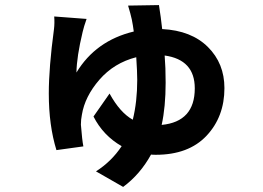

<svg xmlns="http://www.w3.org/2000/svg" viewBox="-20 -651 1040 759"><path d="M619.1 -157.2Q750 -169.9 750 -301.8Q750 -415 630.9 -431.6Q634.8 -384.8 634.8 -324.2Q634.8 -228.5 619.1 -157.2ZM486.3 -628.9 608.4 -630.9Q616.2 -582 621.1 -536.1Q736.3 -530.3 801.8 -465.3Q867.2 -400.4 867.2 -302.7Q867.2 -189.5 796.4 -114.3Q725.6 -39.1 595.7 -39.1Q583 -39.1 577.1 -40Q534.2 38.1 466.8 87.9L359.4 26.4Q420.9 -12.7 460.9 -73.2Q387.7 -115.2 349.6 -190.4L413.1 -281.2Q454.1 -206.1 504.9 -177.7Q522.5 -249 522.5 -335Q522.5 -366.2 518.6 -424.8Q430.7 -402.3 373 -335.9Q315.4 -269.5 303.7 -197.3Q299.8 -178.7 299.8 -158.2Q304.7 -95.7 309.6 -72.3L203.1 -57.6Q172.9 -155.3 172.9 -281.2Q172.9 -383.8 193.4 -536.1Q196.3 -559.6 194.3 -585.9L322.3 -576.2Q311.5 -545.9 306.6 -524.4Q283.2 -426.8 282.2 -364.3Q358.4 -490.2 508.8 -526.4Q505.9 -549.8 501 -574.2Q496.1 -596.7 486.3 -628.9Z"/></svg>

Font: Gen Shin Gothic Monospace Bold
Style: Bold
Weight: 700
Designer: [Source Han Sans]
Ryoko NISHIZUKA  (kana & ideographs); Paul D. Hunt (Latin, Greek & Cyrillic); Wenlong ZHANG  (bopomofo
Version: Version 1.002.20150607